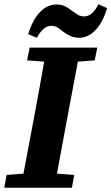

<svg xmlns="http://www.w3.org/2000/svg" viewBox="-32 -880 522 900"><path d="M95 -597 107 -657H424L412 -597L333 -591L279 -304Q268 -245 257 -185Q246 -125 235 -66L316 -60L305 0H-12L-1 -60L78 -66L132 -353Q143 -413 154 -472.5Q165 -532 175 -591ZM100 -720Q121 -788 155.5 -823.5Q190 -859 233 -859Q256 -859 272 -851Q288 -843 302 -832Q316 -822 330 -812.5Q344 -803 361 -803Q402 -803 429 -860L470 -842Q450 -775 415.5 -739Q381 -703 339 -703Q317 -703 300 -710.5Q283 -718 269 -728Q255 -739 241 -749Q227 -759 208 -759Q171 -759 141 -703Z"/></svg>

Font: Source Serif 4 SmText
Style: Bold Italic
Weight: 700
Italic angle: -12°
Designer: Frank Grießhammer
Foundry: Adobe
Version: Version 4.005;hotconv 1.1.0;makeotfexe 2.6.0